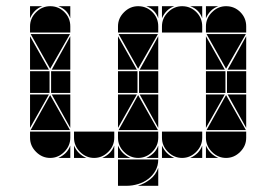

<svg xmlns="http://www.w3.org/2000/svg" viewBox="-20 -512 892 620"><path d="M142 -492Q169 -492 188 -473Q207 -454 207 -427V-407H77V-427Q77 -453 96.5 -472.5Q116 -492 142 -492ZM426 -492Q453 -492 472 -473Q491 -454 491 -427V-407H361V-427Q361 -453 380.5 -472.5Q400 -492 426 -492ZM361 3H491Q491 23 482 39Q473 55 458.5 66Q444 77 425.5 82.5Q407 88 389 88H361ZM426 -2Q400 -2 380.5 -21.5Q361 -41 361 -67V-87H491V-67Q491 -41 471.5 -21.5Q452 -2 426 -2ZM142 -2Q116 -2 96.5 -21.5Q77 -41 77 -67V-87H207V-67Q207 -41 187.5 -21.5Q168 -2 142 -2ZM284 -2Q258 -2 238.5 -21.5Q219 -41 219 -67V-87H349V-67Q349 -41 329.5 -21.5Q310 -2 284 -2ZM363 -92 426 -205 490 -92ZM79 -92 142 -205 206 -92ZM206 -402 142 -290 79 -402ZM490 -402 426 -290 363 -402ZM424 -212H361V-282H424ZM140 -212H77V-282H140ZM491 -212H429V-282H491ZM207 -212H145V-282H207ZM77 -287V-395L138 -287ZM361 -287V-395L422 -287ZM361 -207H422L361 -99ZM77 -207H138L77 -99ZM207 -287H147L207 -395ZM491 -207V-99L431 -207ZM207 -207V-99L147 -207ZM491 -287H431L491 -395ZM425 88Q447 81 465 67Q483 53 491 30V88ZM219 -42Q231 -14 259 -2H219ZM503 -42Q515 -14 543 -2H503ZM168 -2Q182 -8 192 -18Q202 -28 207 -42V-2ZM310 -2Q324 -8 334 -18Q344 -28 349 -42V-2ZM491 -492V-453Q481 -482 452 -492ZM207 -492V-453Q197 -482 168 -492ZM568 -492Q595 -492 614 -473Q633 -454 633 -427V-407H503V-427Q503 -453 522.5 -472.5Q542 -492 568 -492ZM710 -492Q737 -492 756 -473Q775 -454 775 -427V-407H645V-427Q645 -453 664.5 -472.5Q684 -492 710 -492ZM710 -2Q684 -2 664.5 -21.5Q645 -41 645 -67V-87H775V-67Q775 -41 755.5 -21.5Q736 -2 710 -2ZM568 -2Q542 -2 522.5 -21.5Q503 -41 503 -67V-87H633V-67Q633 -41 613.5 -21.5Q594 -2 568 -2ZM647 -92 710 -205 774 -92ZM774 -402 710 -290 647 -402ZM708 -212H645V-282H708ZM775 -212H713V-282H775ZM645 -287V-395L706 -287ZM645 -207H706L645 -99ZM775 -207V-99L715 -207ZM775 -287H715L775 -395ZM645 -42Q657 -14 685 -2H645ZM645 -492H685Q671 -487 661 -477Q651 -467 645 -453ZM594 -2Q608 -8 618 -18Q628 -28 633 -42V-2ZM633 -492V-453Q623 -482 594 -492ZM77 -492H117Q103 -487 93 -477Q83 -467 77 -453ZM503 -492H543Q529 -487 519 -477Q509 -467 503 -453ZM361 -42Q373 -14 401 -2H361ZM452 -2Q466 -8 476 -18Q486 -28 491 -42V-2Z"/></svg>

Font: CAT DyFa
Style: Regular
Weight: 400
Designer: Peter Wiegel
Foundry: Peter Wiegel
Version: Version 1.001; ttfautohint (v1.3)